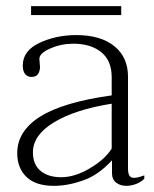

<svg xmlns="http://www.w3.org/2000/svg" viewBox="-20 -594 502 624"><path d="M81 -574H374V-545H81ZM36 -96Q36 -168 110.5 -215Q185 -262 343 -284V-343Q343 -397 309 -424.5Q275 -452 218 -452Q179 -452 143.5 -436.5Q108 -421 108 -403Q108 -397 109 -389.5Q110 -382 110 -376Q110 -364 104 -354Q98 -344 82 -344Q69 -344 61.5 -353.5Q54 -363 54 -381Q54 -429 108 -454.5Q162 -480 228 -480Q307 -480 351.5 -444Q396 -408 396 -345V-46Q396 -31 400.5 -23.5Q405 -16 416 -16Q427 -16 449 -24V-13Q438 -2 422 4Q406 10 390 10Q371 10 357.5 -0.5Q344 -11 344 -31V-73Q300 -25 250 -7.5Q200 10 155 10Q96 10 66 -19Q36 -48 36 -96ZM343 -111V-257Q224 -238 155.5 -196.5Q87 -155 87 -99Q87 -59 112 -38.5Q137 -18 179 -18Q223 -18 272 -47Q321 -76 343 -111Z"/></svg>

Font: Taviraj ExtraLight
Style: Regular
Weight: 200
Designer: Katatrad Team
Foundry: CadsonDemak
Version: Version 1.030